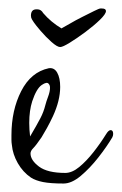

<svg xmlns="http://www.w3.org/2000/svg" viewBox="-20 -446 287 453"><path d="M245 -122Q232 -100 212 -74.5Q192 -49 170.5 -31Q149 -13 130 -13Q99 -13 81.5 -16.5Q64 -20 53 -27Q34 -40 22 -61Q10 -82 8 -104Q7 -110 7 -116Q7 -122 7 -127Q7 -186 30 -231Q53 -276 95 -285Q108 -287 115 -274.5Q122 -262 122 -241Q122 -209 105 -172Q98 -157 90.5 -143.5Q83 -130 78 -122Q65 -103 58.5 -96.5Q52 -90 52 -84Q52 -68 72 -53Q92 -38 134 -38Q150 -38 167 -52Q184 -66 200.5 -87Q217 -108 230 -129Q236 -139 241 -139Q247 -139 247 -130Q247 -126 245 -122ZM95 -248Q91 -254 78.5 -245.5Q66 -237 56 -207Q49 -185 49 -156Q49 -148 49.5 -140Q50 -132 51 -124Q68 -153 75.5 -167.5Q83 -182 87 -198Q89 -206 93.5 -218Q98 -230 98 -239Q98 -245 95 -248ZM220 -426Q230 -426 230 -420Q230 -413 215.5 -399Q201 -385 181.5 -370.5Q162 -356 145 -345.5Q128 -335 122 -335Q115 -335 101.5 -347Q88 -359 76 -373Q64 -387 60 -393Q58 -396 55.5 -400Q53 -404 53 -409Q53 -424 66 -424H68Q77 -424 82 -415Q100 -394 125 -379Q131 -382 144.5 -390Q158 -398 174 -406Q190 -414 202 -420Q214 -426 217 -426Z"/></svg>

Font: Ingrid Darling
Style: Regular
Weight: 400
Designer: Robert E. Leuschke
Foundry: Robert E. Leuschke
Version: Version 1.010; ttfautohint (v1.8.3)